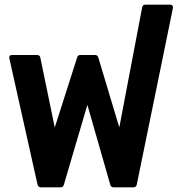

<svg xmlns="http://www.w3.org/2000/svg" viewBox="-20 -804 762 824"><path d="M711 -784Q717 -784 720 -780Q723 -776 722 -769L567 -12Q566 -7 562.5 -3.5Q559 0 554 0H468Q456 0 453 -12L355 -354L254 -11Q251 0 239 0H156Q144 0 141 -12L20 -554V-558Q20 -568 32 -568H138Q151 -568 153 -557L215 -257L311 -557Q314 -568 325 -568H387Q399 -568 402 -557L492 -257L590 -772Q592 -784 604 -784Z"/></svg>

Font: LINE Seed Sans TH
Style: Bold
Weight: 700
Designer: Dalton Maag Ltd | Thai characters by Cadson Demak Co.,Ltd.
Foundry: Dalton Maag Ltd
Version: Version 1.002